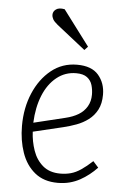

<svg xmlns="http://www.w3.org/2000/svg" viewBox="-55 -800 562 854"><g transform="rotate(5 226.5 -373.0)"><path d="M276 -517Q341 -517 371.5 -481.5Q402 -446 402 -394Q402 -354 387.5 -326.5Q373 -299 349 -281Q325 -263 296.5 -252.5Q268 -242 239 -235L105 -203Q107 -160 121 -119.5Q135 -79 165 -53.5Q195 -28 243 -28Q268 -28 290 -34Q312 -40 335 -55.5Q358 -71 385 -96L409 -69Q393 -52 374 -37Q355 -22 334 -10.5Q313 1 288.5 7.5Q264 14 235 14Q173 14 133 -18.5Q93 -51 74 -105.5Q55 -160 55 -225Q55 -305 83 -371Q111 -437 160.5 -477Q210 -517 276 -517ZM353 -390Q353 -412 347 -432.5Q341 -453 324 -466Q307 -479 275 -479Q226 -479 188 -448.5Q150 -418 128.5 -365Q107 -312 104 -243L244 -277Q278 -285 302 -299.5Q326 -314 339.5 -337Q353 -360 353 -390ZM317 -601 302 -585 174 -686Q158 -699 152.5 -709Q147 -719 147 -729Q147 -744 160.5 -753.5Q174 -763 199 -758Z"/></g></svg>

Font: Literata ExtraLight
Style: Italic
Weight: 250
Italic angle: -2°
Designer: Latin by Veronika Burian and Jose Scaglione. Greek by Irene Vlachou. Cyrillic by Vera Evstafieva
Foundry: TypeTogether
Version: Version 3.002